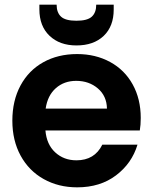

<svg xmlns="http://www.w3.org/2000/svg" viewBox="-20 -795 657 824"><path d="M584 -289Q584 -259 580 -235H175Q180 -175 217 -141Q254 -107 308 -107Q386 -107 419 -174H570Q546 -94 478 -42.5Q410 9 311 9Q231 9 167.5 -26.5Q104 -62 68.5 -127Q33 -192 33 -277Q33 -363 68 -428Q103 -493 166 -528Q229 -563 311 -563Q390 -563 452.5 -529Q515 -495 549.5 -432.5Q584 -370 584 -289ZM439 -329Q438 -383 400 -415.5Q362 -448 307 -448Q255 -448 219.5 -416.5Q184 -385 176 -329ZM468 -754Q468 -682 425 -641Q382 -600 308 -600Q236 -600 192.5 -641.5Q149 -683 149 -755V-775H223Q223 -741 242 -723.5Q261 -706 308 -706Q355 -706 374 -723.5Q393 -741 393 -775H468Z"/></svg>

Font: MSTAGE SemiBold
Style: Regular
Weight: 600
Designer: Ninad Kale (Devanagari), Jonny Pinhorn (Latin)
Foundry: Indian Type Foundry
Version: 4.004